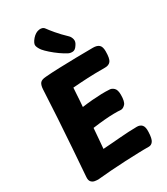

<svg xmlns="http://www.w3.org/2000/svg" viewBox="-256 -1176 1134 1302"><g transform="rotate(-30 311.0 -525.5)"><path d="M114 15Q103 15 87.5 12.5Q72 10 61 -2Q50 -14 52 -40Q60 -145 68 -257.5Q76 -370 83 -483Q90 -596 95 -703Q97 -735 109 -749.5Q121 -764 155 -766Q201 -770 264 -772Q327 -774 396 -775.5Q465 -777 529 -777Q561 -777 576.5 -763Q592 -749 592 -714Q592 -656 577.5 -637.5Q563 -619 534 -619Q488 -619 455.5 -618.5Q423 -618 396 -616.5Q369 -615 342 -613.5Q315 -612 279 -609Q277 -577 275.5 -556Q274 -535 273 -515Q272 -495 269 -463Q313 -469 350 -472Q387 -475 420.5 -476Q454 -477 485 -475Q502 -475 518 -460Q534 -445 534 -406Q534 -352 517 -334.5Q500 -317 484 -317Q459 -319 426.5 -318.5Q394 -318 353.5 -314.5Q313 -311 261 -304Q257 -259 254.5 -223Q252 -187 248 -147Q283 -149 317.5 -152Q352 -155 386 -157.5Q420 -160 453.5 -162Q487 -164 519 -164Q544 -164 558 -148.5Q572 -133 570 -93Q568 -42 555 -24Q542 -6 522 -6Q502 -6 481.5 -6Q461 -6 441 -5Q394 -4 335.5 -1Q277 2 219 6Q161 10 114 15ZM365 -828Q341 -840 312 -860.5Q283 -881 257.5 -903.5Q232 -926 219 -942Q203 -963 198 -982Q193 -1001 220 -1033Q246 -1062 275 -1065.5Q304 -1069 317 -1049Q328 -1033 357 -998.5Q386 -964 426 -926Q440 -913 445 -892Q450 -871 433 -848Q417 -823 398 -822Q379 -821 365 -828Z"/></g></svg>

Font: Playpen Sans ExtraBold
Style: Regular
Weight: 800
Designer: Laura Meseguer, Veronika Burian, José Scaglione
Foundry: TypeTogether
Version: Version 1.001